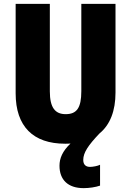

<svg xmlns="http://www.w3.org/2000/svg" viewBox="-20 -734 679 994"><path d="M411 94C411 56 437 18 495 -43C550 -88 578 -160 578 -255V-714H401V-262C401 -175 377 -143 320 -143C266 -143 238 -176 238 -261V-714H61V-251C61 -79 152 10 317 10C327 10 336 10 345 9C303 49 288 86 288 124C288 196 331 240 413 240C442 240 475 235 498 227V119C487 125 461 130 446 130C426 130 411 120 411 94Z"/></svg>

Font: Noto Sans Arabic UI Cn Bk
Style: Regular
Weight: 900
Width: 3
Designer: Monotype Design Team, Nadine Chahine and Nizar Qandah
Foundry: Monotype Imaging Inc.
Version: Version 2.010